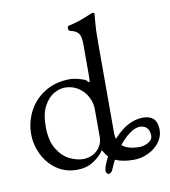

<svg xmlns="http://www.w3.org/2000/svg" viewBox="-85 -777 806 908"><g transform="rotate(-10 318.5 -322.5)"><path d="M351 43Q351 23 375 -23Q363 -35 351 -57Q333 -29 299 -7.5Q265 14 220 14Q165 14 123 -15Q81 -44 58 -91.5Q35 -139 35 -190Q35 -249 62.5 -300.5Q90 -352 141 -383Q192 -414 260 -414Q280 -414 306.5 -406.5Q333 -399 338 -393Q345 -384 348 -384Q352 -384 352 -408V-566Q352 -604 340.5 -618.5Q329 -633 301 -639Q297 -640 295 -643.5Q293 -647 293 -652Q293 -663 300 -664Q344 -674 373 -686Q402 -698 408 -700Q416 -704 422 -704Q428 -704 429 -698Q429 -692 425.5 -660Q422 -628 422 -562V-125Q422 -114 426 -98Q494 -175 569 -175Q637 -175 637 -104Q637 -72 616 -44.5Q595 -17 561.5 -1.5Q528 14 493 14Q438 14 404 -2Q389 28 386 37Q378 59 364 59Q359 59 355 54Q351 49 351 43ZM352 -120V-255Q352 -284 337 -313Q322 -342 294 -360.5Q266 -379 229 -379Q205 -379 177.5 -364Q150 -349 129.5 -312Q109 -275 109 -213Q109 -144 134.5 -103.5Q160 -63 194 -47Q228 -31 257 -31Q298 -31 325 -57Q352 -83 352 -120ZM593 -84Q593 -109 580.5 -122Q568 -135 547 -135Q524 -135 497.5 -115.5Q471 -96 446 -65Q473 -41 530 -41Q552 -41 572.5 -53Q593 -65 593 -84Z"/></g></svg>

Font: EB Garamond
Style: Regular
Weight: 400
Designer: Georg Duffner and Octavio Pardo
Foundry: Georg Duffner
Version: Version 1.000; ttfautohint (v1.6)